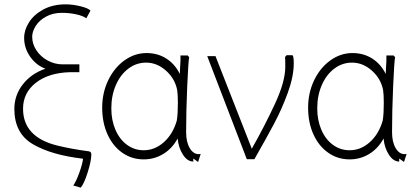

<svg xmlns="http://www.w3.org/2000/svg" viewBox="-20 -734 1917 883"><path d="M362 -4Q216 -21 131 -71Q46 -121 46 -233Q46 -296 85 -346Q124 -396 189 -418Q146 -434 118.5 -473.5Q91 -513 91 -560Q91 -596 113.5 -631.5Q136 -667 179.5 -690.5Q223 -714 282 -714Q315 -714 351 -705Q387 -696 396 -685L377 -650Q360 -662 328.5 -668.5Q297 -675 265 -675Q224 -675 192.5 -658Q161 -641 144.5 -615Q128 -589 128 -565Q128 -532 147.5 -502.5Q167 -473 199.5 -455.5Q232 -438 268 -438H345V-402H301Q203 -399 144.5 -353Q86 -307 86 -234Q86 -104 242 -65Q306 -49 389 -38Q400 -36 400 -24Q400 6 383 59.5Q366 113 351 129L317 119Q330 101 344.5 61Q359 21 362 -4Z M654 -490Q705 -490 744.5 -465Q784 -440 807 -394L808 -418Q811 -459 810 -479H843L850 -471Q846 -451 841 -337Q836 -223 836 -126Q836 -81 852.5 -53Q869 -25 894 -25Q900 -25 903 -26L891 11L869 -5V9Q842 9 821.5 -22.5Q801 -54 797 -97Q772 -51 731 -26Q690 -1 641 -1Q586 -1 542.5 -31.5Q499 -62 474.5 -116Q450 -170 450 -239Q450 -307 477.5 -364.5Q505 -422 552 -456Q599 -490 654 -490ZM641 -43Q692 -43 733.5 -80Q775 -117 793 -179Q796 -198 797 -217.5Q798 -237 798 -262Q798 -298 795 -319Q785 -372 743.5 -409Q702 -446 652 -446Q607 -446 570.5 -418.5Q534 -391 513 -343Q492 -295 492 -236V-235Q492 -181 511 -137Q530 -93 564 -68Q598 -43 641 -43Z M1138 -50Q1198 -156 1245 -257.5Q1292 -359 1292 -427Q1292 -463 1291 -472L1298 -480H1325Q1331 -476 1331 -443Q1331 -383 1304 -308.5Q1277 -234 1241.5 -167Q1206 -100 1150 -2H1115L933 -476H971Z M1601 -490Q1652 -490 1691.5 -465Q1731 -440 1754 -394L1755 -418Q1758 -459 1757 -479H1790L1797 -471Q1793 -451 1788 -337Q1783 -223 1783 -126Q1783 -81 1799.5 -53Q1816 -25 1841 -25Q1847 -25 1850 -26L1838 11L1816 -5V9Q1789 9 1768.5 -22.5Q1748 -54 1744 -97Q1719 -51 1678 -26Q1637 -1 1588 -1Q1533 -1 1489.5 -31.5Q1446 -62 1421.5 -116Q1397 -170 1397 -239Q1397 -307 1424.5 -364.5Q1452 -422 1499 -456Q1546 -490 1601 -490ZM1588 -43Q1639 -43 1680.5 -80Q1722 -117 1740 -179Q1743 -198 1744 -217.5Q1745 -237 1745 -262Q1745 -298 1742 -319Q1732 -372 1690.5 -409Q1649 -446 1599 -446Q1554 -446 1517.5 -418.5Q1481 -391 1460 -343Q1439 -295 1439 -236V-235Q1439 -181 1458 -137Q1477 -93 1511 -68Q1545 -43 1588 -43Z"/></svg>

Font: Gmarket Sans TTF Light
Style: Regular
Weight: 300
Designer: Creative Director : Sungho Lee; Art Director : Kiwoong Choi; Project Manager : Sori Yang, Jongwook Yoon; Font Designer :
Foundry: Sandoll Inc.
Version: Version 1.000;hotconv 1.0.109;makeotfexe 2.5.65596